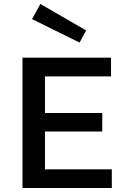

<svg xmlns="http://www.w3.org/2000/svg" viewBox="-20 -945 654 965"><path d="M93 0V-655H538V-561H206V-377H494V-284H206V-94H542V0ZM183 -925 413 -792 380 -731 141 -849Z"/></svg>

Font: Intel One Mono Medium
Style: Regular
Weight: 500
Monospace: yes
Designer: Fred Shallcrass
Foundry: Frere-Jones Type LLC
Version: Version 1.400;hotconv 1.1.0;makeotfexe 2.6.0;FJTRelease1.4